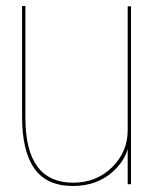

<svg xmlns="http://www.w3.org/2000/svg" viewBox="-20 -613 531 639"><path d="M405 0H416V-592H405V-107.5ZM64.5 -593H53.5V-224Q53.5 -110 94.5 -52Q135.5 6 223 6Q303.5 6 357 -43Q410.5 -92 410.5 -156.5L405 -180Q405 -107.5 352.8 -56.2Q300.5 -5 223.5 -5Q144 -5 104.2 -59Q64.5 -113 64.5 -222Z"/></svg>

Font: Anybody UltraCondensed Thin Thin
Style: Regular
Weight: 250
Version: Version 1.111